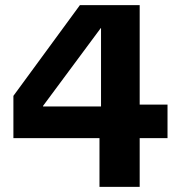

<svg xmlns="http://www.w3.org/2000/svg" viewBox="-20 -725 698 745"><path d="M366 0V-240L372 -277V-616H371L147 -314V-312H419L466 -319H630V-189H32V-353L290 -705H522V0Z"/></svg>

Font: TikTok Sans 24pt
Style: Bold
Weight: 700
Version: Version 4.000